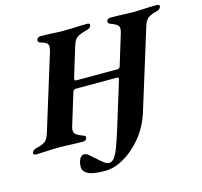

<svg xmlns="http://www.w3.org/2000/svg" viewBox="-161 -786 1173 1117"><g transform="rotate(-15 425.5 -227.5)"><path d="M335.6 200Q264.4 200 235 184Q205.6 167.9 205.6 142.9Q205.6 113.7 216 94.3Q226.5 74.9 243.6 74.9Q256.5 74.9 272.2 88.4Q287.9 101.9 305.5 117.8Q323.2 134.2 340.7 147.7Q358.2 161.2 373.3 161.2Q390.1 161.2 404.2 142.5Q418.3 123.9 433.4 84.1Q448.4 44.4 468.2 -19.6L551.4 -289.5Q554.2 -297 553.2 -301.6Q552.3 -306.2 544.8 -306.2H296.6Q281.7 -306.2 277.1 -290.3L218.6 -99.4Q210.2 -70.9 220.6 -57.8Q231 -44.8 265.1 -32.2Q274.4 -29.2 278.1 -25.2Q281.9 -21.2 279.4 -11.7Q277.8 -4.9 271.7 -1.2Q265.5 2.5 256.8 2.5Q235.1 2.5 208.9 1.4Q182.6 0.4 157.4 -0.6Q132.1 -1.6 111.9 -1.6Q91.9 -1.6 67.3 -0.6Q42.6 0.4 18.1 1.9Q-6.4 3.4 -26.5 3.4Q-33.6 3.4 -38.3 -0.4Q-43 -4.1 -41.3 -10.9Q-36.4 -27 -13.5 -32.2Q22.7 -40 39 -52.7Q55.3 -65.5 65.5 -97.4L205.9 -551Q216.1 -583.5 208.6 -596.8Q201.1 -610.1 168.1 -618.7Q158.8 -620.9 155.2 -626.3Q151.5 -631.7 153.9 -640.4Q155.6 -647.2 163.3 -650.9Q171.1 -654.6 178.2 -654.6Q200.7 -654.6 224.2 -653.6Q247.6 -652.6 269.8 -651.3Q292.1 -650 311.7 -650Q331.6 -650 357.2 -650.9Q382.8 -651.8 409.7 -652.8Q436.6 -653.8 458.3 -653.8Q475.7 -653.8 471.6 -639.5Q469.2 -630.1 462.5 -625.9Q455.7 -621.7 443.7 -618.7Q414.7 -611.4 398.2 -603.2Q381.6 -594.9 372.7 -582.5Q363.8 -570.2 357.8 -550.2L301.8 -366.3Q298.1 -352.4 312.6 -352.4H559Q572.4 -352.4 576.4 -366.8L632.5 -550.4Q641.3 -579.8 633.4 -592.5Q625.5 -605.2 589.2 -618.7Q580.8 -621.7 576.7 -625.9Q572.6 -630.1 575 -639.5Q576.7 -647.2 583.2 -650.5Q589.8 -653.8 597.7 -653.8Q619.4 -653.8 645.6 -652.8Q671.9 -651.8 697.4 -650.9Q723 -650 742.4 -650Q761.8 -650 784.4 -651.3Q806.9 -652.6 830.9 -653.6Q854.9 -654.6 877.4 -654.6Q884.5 -654.6 889.3 -650.9Q894 -647.2 892.4 -640.4Q887.5 -623.9 864.4 -618.7Q827.4 -610.1 811.7 -596.4Q796 -582.6 786.2 -551.2L636.4 -68.2Q626.4 -36.8 613.2 -9.8Q600 17.2 583.7 41.5Q567.4 65.7 548.5 86.2Q529.5 106.7 508.2 125.8Q470.3 158.9 426.3 179.4Q382.4 200 335.6 200Z"/></g></svg>

Font: EB Garamond
Style: Italic
Weight: 400
Italic angle: -17.2°
Designer: Georg Duffner and Octavio Pardo
Foundry: Georg Duffner
Version: Version 1.001